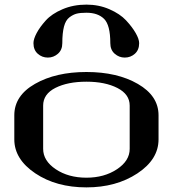

<svg xmlns="http://www.w3.org/2000/svg" viewBox="-20 -812 790 832"><path d="M250 -625Q250 -595.7 231 -579.1Q211.9 -562.5 187.5 -562.5Q162.1 -562.5 143.6 -579.1Q125 -595.7 125 -625Q125 -642.6 138.7 -668.5Q152.3 -694.3 178.2 -723.1Q204.1 -752 251 -772Q297.9 -792 354.5 -792Q408.2 -792 454.1 -772Q500 -752 526.4 -723.6Q552.7 -695.3 567.9 -668.9Q583 -642.6 583 -625Q583 -595.7 564.5 -579.1Q545.9 -562.5 520.5 -562.5Q496.1 -562.5 477.1 -579.1Q458 -595.7 458 -625Q458 -703.1 431.2 -730Q404.3 -756.8 354.5 -756.8Q328.1 -756.8 312.5 -752.9Q296.9 -749 280.8 -736.8Q264.6 -724.6 257.3 -696.8Q250 -668.9 250 -625ZM542 -167V-354.5Q542 -403.3 488.8 -430.7Q435.5 -458 354.5 -458Q273.4 -458 220.2 -431.2Q167 -404.3 167 -354.5V-167Q167 -115.2 221.7 -78.6Q276.4 -42 354.5 -42Q431.6 -42 486.8 -78.6Q542 -115.2 542 -167ZM667 -208Q667 -121.1 575.2 -60.5Q483.4 0 354.5 0Q223.6 0 132.8 -61Q42 -122.1 42 -208V-312.5Q42 -397.5 131.8 -448.7Q221.7 -500 354.5 -500Q488.3 -500 577.6 -448.2Q667 -396.5 667 -312.5Z"/></svg>

Font: okolaks
Style: Bold
Weight: 600
Width: 8
Version: Version 000.6.0